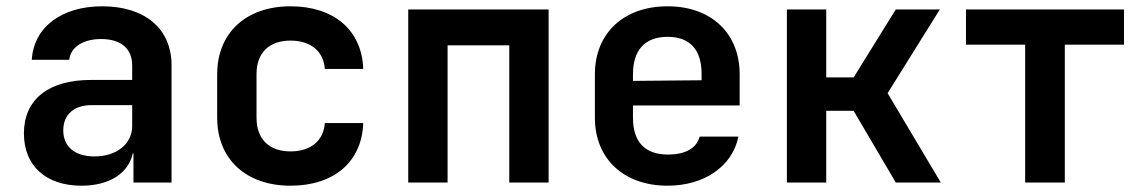

<svg xmlns="http://www.w3.org/2000/svg" viewBox="-20 -580 3640 610"><path d="M305 -560C175 -560 87 -493 81 -390H200C204 -430 244 -456 301 -456C364 -456 400 -426 400 -372V-326H268C134 -326 56 -264 56 -156C56 -54 125 10 239 10C327 10 388 -29 402 -93H404V0H525V-373C525 -489 440 -560 305 -560ZM280 -83C218 -83 181 -114 181 -166C181 -216 215 -246 271 -246H400V-180C400 -122 350 -83 280 -83Z M903 10C1041 10 1130 -66 1134 -189H1012C1008 -132 966 -99 903 -99C836 -99 795 -137 795 -206V-345C795 -413 836 -451 903 -451C966 -451 1008 -418 1012 -361H1134C1130 -484 1041 -560 903 -560C762 -560 670 -476 670 -344V-206C670 -74 762 10 903 10Z M1402 0V-436H1598V0H1723V-550H1277V0Z M2330 -344C2330 -474 2240 -560 2101 -560C1961 -560 1870 -474 1870 -344V-206C1870 -76 1961 10 2101 10C2218 10 2307 -52 2326 -146H2203C2193 -109 2158 -89 2102 -89C2029 -89 1991 -129 1991 -206V-245H2330ZM1991 -344C1991 -420 2028 -463 2101 -463C2173 -463 2209 -421 2209 -345V-325L1991 -323Z M2605 0V-228H2692L2826 0H2969L2800 -284L2966 -550H2826L2692 -334H2605V-550H2480V0Z M3363 0V-438H3551V-550H3049V-438H3237V0Z"/></svg>

Font: Tekne LDO
Style: Bold
Weight: 700
Monospace: yes
Designer: Alessio Laiso, Mario Rullo, Paolo Rosset
Foundry: Alessio Laiso
Version: Version 1.000;hotconv 1.0.109;makeotfexe 2.5.65596